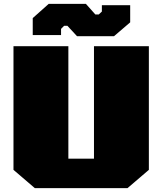

<svg xmlns="http://www.w3.org/2000/svg" viewBox="-20 -977 843 997"><path d="M380 -789 330 -843H313L297 -827V-795H150V-883L233 -957H426L475 -902H493L509 -917V-950H656V-861L572 -789ZM161 0 50 -95V-737H335V-153H468V-737H753V-95L642 0Z"/></svg>

Font: Tomorrow ExtraBold
Style: Regular
Weight: 800
Designer: Tony de Marco, Monica Rizzolli
Foundry: Just in Type
Version: Version 2.002